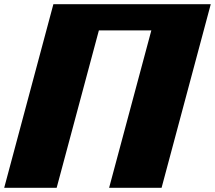

<svg xmlns="http://www.w3.org/2000/svg" viewBox="-20 -895 1024 915"><path d="M500 0H750Q789.1 -146 867.2 -437.5Q945.3 -729 984.4 -875H234.4Q195.3 -729 117.2 -437.5Q39.1 -146 0 0H250L451.2 -750H701.2Z"/></svg>

Font: Faithful 32x
Style: BoldOblique
Weight: 400
Foundry: Faithful Resource Pack
Version: Version 1.0; January 27, 2023